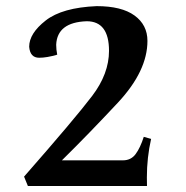

<svg xmlns="http://www.w3.org/2000/svg" viewBox="-20 -619 618 639"><path d="M469.2 0H72.8L60.1 -31.2Q230.5 -225.6 286.6 -299.6Q342.8 -373.5 342.8 -449.7Q342.8 -548.3 268.6 -548.3Q170.4 -544.9 167 -470.2Q167 -454.1 170.4 -437Q135.7 -426.8 110.4 -426.8Q80.1 -426.8 77.1 -463.4Q77.1 -507.8 132.1 -550.8Q187 -593.8 301.8 -598.6Q384.8 -598.6 427.7 -567.4Q470.7 -536.1 470.7 -482.9Q470.7 -382.8 372.6 -277.6Q274.4 -172.4 186 -85.4H389.2Q416 -85.4 431.4 -106.2Q446.8 -127 458.5 -163.6L482.9 -156.7Q468.8 -94.2 468.8 -28.8Z"/></svg>

Font: Kelvinch
Style: Bold
Weight: 700
Designer: Paul James Miller
Foundry: High-Logic / Made with FontCreator
Version: Version 3.501;March 28, 2021;FontCreator 13.0.0.2683 64-bit